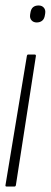

<svg xmlns="http://www.w3.org/2000/svg" viewBox="-23 -514 186 701"><path d="M103 -315Q109 -315 108 -309L35 162Q34 167 30 167H1Q-4 167 -3 162L75 -309Q76 -315 80 -315ZM118 -494Q130 -494 137 -486Q144 -478 142 -465L141 -459Q139 -445 131 -438.5Q123 -432 111 -432Q99 -432 92 -440Q85 -448 87 -461L88 -467Q90 -481 97.5 -487.5Q105 -494 118 -494Z"/></svg>

Font: Sofia Sans Extra Condensed ExtraLight
Style: Italic
Weight: 250
Italic angle: -9°
Version: Version 4.100